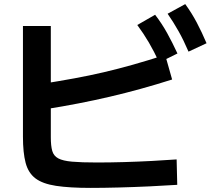

<svg xmlns="http://www.w3.org/2000/svg" viewBox="-20 -875 1040 937"><path d="M423 42Q319 42 253.5 32Q188 22 153 -4.5Q118 -31 105 -80.5Q92 -130 92 -208V-748H228V-205Q228 -163 235 -138.5Q242 -114 264.5 -102Q287 -90 332 -86Q377 -82 453 -82Q517 -82 585.5 -84Q654 -86 720.5 -89.5Q787 -93 842 -97L845 27Q786 31 710.5 34.5Q635 38 559.5 40Q484 42 423 42ZM181 -465Q268 -479 342 -492.5Q416 -506 486.5 -522.5Q557 -539 629.5 -559.5Q702 -580 786 -607L820 -487Q666 -438 516 -403Q366 -368 202 -342ZM757 -570Q732 -624 706.5 -667.5Q681 -711 650 -753L737 -803Q770 -760 795.5 -714Q821 -668 846 -614ZM900 -623Q876 -679 851.5 -722.5Q827 -766 798 -808L884 -855Q916 -811 940.5 -764.5Q965 -718 988 -664Z"/></svg>

Font: M PLUS 1 Code
Style: Regular
Weight: 400
Designer: Coji Morishita
Foundry: UNDERFOREST DESIGN
Version: Version 1.005